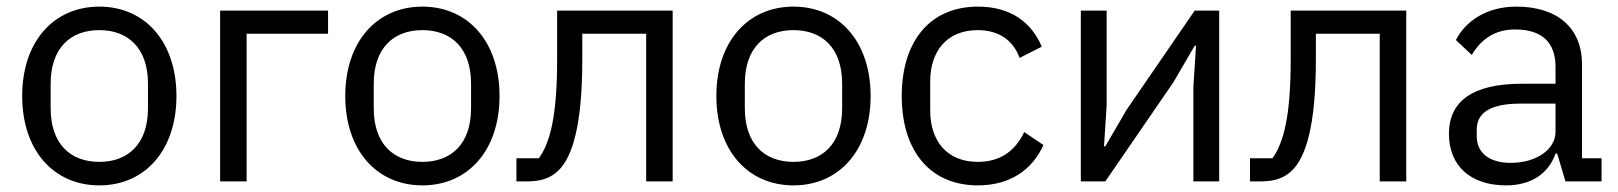

<svg xmlns="http://www.w3.org/2000/svg" viewBox="-20 -548 4887 580"><path d="M280 12C418 12 513 -94 513 -258C513 -422 418 -528 280 -528C142 -528 47 -422 47 -258C47 -94 142 12 280 12ZM280 -59C194 -59 133 -112 133 -221V-295C133 -404 194 -457 280 -457C366 -457 427 -404 427 -295V-221C427 -112 366 -59 280 -59Z M645 -516V0H725V-446H971V-516Z M1256 12C1394 12 1489 -94 1489 -258C1489 -422 1394 -528 1256 -528C1118 -528 1023 -422 1023 -258C1023 -94 1118 12 1256 12ZM1256 -59C1170 -59 1109 -112 1109 -221V-295C1109 -404 1170 -457 1256 -457C1342 -457 1403 -404 1403 -295V-221C1403 -112 1342 -59 1256 -59Z M1540 -70V0H1571C1613 0 1643 -9 1668 -34C1708 -74 1739 -166 1739 -367V-446H1932V0H2012V-516H1663V-369C1663 -197 1642 -118 1608 -70Z M2377 12C2515 12 2610 -94 2610 -258C2610 -422 2515 -528 2377 -528C2239 -528 2144 -422 2144 -258C2144 -94 2239 12 2377 12ZM2377 -59C2291 -59 2230 -112 2230 -221V-295C2230 -404 2291 -457 2377 -457C2463 -457 2524 -404 2524 -295V-221C2524 -112 2463 -59 2377 -59Z M2934 12C3032 12 3099 -36 3132 -110L3074 -149C3046 -90 2999 -59 2934 -59C2839 -59 2790 -124 2790 -214V-302C2790 -392 2839 -457 2934 -457C2997 -457 3041 -426 3060 -373L3127 -407C3097 -478 3036 -528 2934 -528C2789 -528 2704 -423 2704 -258C2704 -93 2789 12 2934 12Z M3245 -516V0H3319L3525 -300L3589 -410H3593L3585 -286V0H3663V-516H3589L3383 -216L3319 -106H3315L3323 -230V-516Z M3756 -70V0H3787C3829 0 3859 -9 3884 -34C3924 -74 3955 -166 3955 -367V-446H4148V0H4228V-516H3879V-369C3879 -197 3858 -118 3824 -70Z M4709 0H4818V-70H4759V-354C4759 -463 4685 -528 4561 -528C4468 -528 4406 -482 4378 -427L4426 -382C4454 -429 4495 -459 4557 -459C4639 -459 4679 -419 4679 -346V-295H4577C4427 -295 4357 -241 4357 -144C4357 -48 4421 12 4530 12C4602 12 4657 -21 4679 -84H4684ZM4543 -56C4481 -56 4441 -85 4441 -136V-157C4441 -207 4482 -235 4573 -235H4679V-150C4679 -97 4622 -56 4543 -56Z"/></svg>

Font: Braiins Sans
Style: Regular
Weight: 400
Designer: Mike Abbink, Paul van der Laan, Pieter van Rosmalen, Jiri Chlebus, Lubos Buracinsky
Foundry: Bold Monday, Sudetype
Version: Version 1.000;hotconv 1.0.109;makeotfexe 2.5.65596